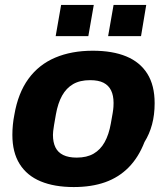

<svg xmlns="http://www.w3.org/2000/svg" viewBox="-20 -744 675 776"><path d="M278 12Q200 12 144.5 -11Q89 -34 59.5 -81Q30 -128 30 -199Q30 -219 32 -239.5Q34 -260 38 -280Q53 -368 95 -425.5Q137 -483 203 -511Q269 -539 355 -539Q435 -539 490.5 -516Q546 -493 575.5 -446Q605 -399 605 -327Q605 -280 594.5 -241Q584 -202 564 -170Q540 -108 500 -67.5Q460 -27 405 -7.5Q350 12 278 12ZM290 -107Q331 -107 358.5 -123Q386 -139 403 -169.5Q420 -200 428 -245Q433 -272 435.5 -287.5Q438 -303 438.5 -312Q439 -321 439 -328Q439 -358 429 -378.5Q419 -399 398.5 -409.5Q378 -420 344 -420Q303 -420 275.5 -404Q248 -388 231 -357.5Q214 -327 206 -282Q201 -255 198.5 -239Q196 -223 195 -214.5Q194 -206 194 -199Q194 -169 204 -148.5Q214 -128 235.5 -117.5Q257 -107 290 -107ZM205 -598 227 -724H359L337 -598ZM417 -598 439 -724H571L550 -598Z"/></svg>

Font: Archivo SemiBold ExtraBold
Style: Italic
Weight: 800
Italic angle: -10°
Version: Version 2.001